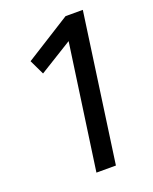

<svg xmlns="http://www.w3.org/2000/svg" viewBox="-128 -742 650 815"><g transform="rotate(-20 197.0 -334.5)"><path d="M253 0H165L245 -565L96 -473L64 -540L269 -669H347Z"/></g></svg>

Font: Fira Sans Condensed
Style: Italic
Weight: 400
Width: 3
Italic angle: -8°
Designer: bBox Type GmbH & Carrois Corporate GbR & Edenspiekermann AG
Foundry: bBox Type GmbH & Carrois Corporate GbR & Edenspiekermann AG
Version: Version 4.301